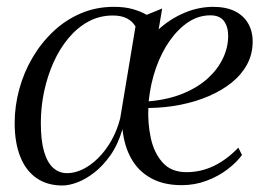

<svg xmlns="http://www.w3.org/2000/svg" viewBox="-20 -546 797 576"><path d="M466.5 -520.5 456 -458Q489.5 -488.5 531.5 -506.8Q573.5 -525 618.5 -525.5Q657.5 -525.5 683.8 -512.8Q710 -500 724 -476.5Q738 -453 738 -421.5Q738 -384.5 721.8 -353.8Q705.5 -323 676 -299Q646.5 -275 607.2 -258Q568 -241 521.8 -231.8Q475.5 -222.5 425 -222Q423 -175.5 432.5 -131.5Q442 -87.5 467.8 -58.5Q493.5 -29.5 539.5 -29.5Q582.5 -29.5 621.5 -48.2Q660.5 -67 695 -103L706 -81Q690 -59 662.5 -38Q635 -17 599.8 -3.8Q564.5 9.5 525 9.5Q471 9.5 433 -11.5Q395 -32.5 373.8 -70.2Q352.5 -108 347.5 -158.5Q333.5 -111.5 310.8 -79.5Q288 -47.5 262.2 -27.8Q236.5 -8 211.8 1.2Q187 10.5 167.5 10.5Q121.5 10.5 89.5 -11.8Q57.5 -34 40.8 -76Q24 -118 24 -177Q24 -228 37.8 -278.5Q51.5 -329 77.8 -373.5Q104 -418 140.5 -452.2Q177 -486.5 222.8 -506Q268.5 -525.5 321.5 -525.5Q354.5 -525.5 378.8 -518.5Q403 -511.5 420 -501.5ZM340.5 -190.5 386.5 -466.5Q377.5 -482 360.8 -490.8Q344 -499.5 318.5 -499.5Q278.5 -499.5 245 -481.2Q211.5 -463 185 -431Q158.5 -399 140.2 -358Q122 -317 112.2 -270.8Q102.5 -224.5 102.5 -177.5Q102.5 -124.5 112.2 -91.2Q122 -58 139.8 -42.2Q157.5 -26.5 181.5 -26.5Q204.5 -26.5 228.5 -38.2Q252.5 -50 274.5 -71.8Q296.5 -93.5 313.8 -123.8Q331 -154 340.5 -190.5ZM611 -500Q576 -500 545.2 -479.8Q514.5 -459.5 489.5 -424.2Q464.5 -389 448 -342.2Q431.5 -295.5 426 -242Q484.5 -247 529.2 -265.5Q574 -284 604 -311.5Q634 -339 649.2 -371.8Q664.5 -404.5 664.5 -438Q664.5 -466 651.8 -483Q639 -500 611 -500Z"/></svg>

Font: Merriweather 120pt Light
Style: Italic
Weight: 300
Italic angle: -7.8°
Version: Version 2.101